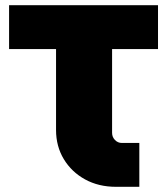

<svg xmlns="http://www.w3.org/2000/svg" viewBox="-20 -720 644 740"><path d="M427 0Q360 0 308 -28.5Q256 -57 226 -106.5Q196 -156 196 -219V-531H15V-700H589V-531H412V-208Q412 -192 423 -180.5Q434 -169 450 -169H517V0Z"/></svg>

Font: MuseoModerno Black
Style: Regular
Weight: 900
Designer: Pablo Cosgaya, Héctor Gatti, Marcela Romero, and the Authors of The MuseoModerno Project.
Foundry: Omnibus-Type Team
Version: Version 1.001